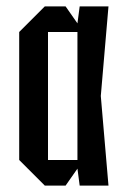

<svg xmlns="http://www.w3.org/2000/svg" viewBox="-20 -580 390 600"><path d="M120 0 40 -80V-480L120 -560H185L222 -507L229 -560H319L295 -280L319 0H229L222 -53L185 0ZM130 -80H222V-480H130Z"/></svg>

Font: Tektur Condensed
Style: Regular
Weight: 400
Width: 3
Designer: Adam Jagosz
Foundry: Adam Jagosz
Version: Version 1.005;gftools[0.9.30]